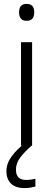

<svg xmlns="http://www.w3.org/2000/svg" viewBox="-20 -749 273 987"><path d="M117 -729Q156 -729 156 -686Q156 -642 117 -642Q78 -642 78 -686Q78 -729 117 -729ZM145 -532V0H88V-532ZM62 123Q62 176 114 176Q129 176 141 174Q153 172 162 170V210Q150 213 136.5 215.5Q123 218 106 218Q62 218 37.5 195.5Q13 173 13 130Q13 91 40.5 54Q68 17 109 -13L142 0Q108 30 85 59.5Q62 89 62 123Z"/></svg>

Font: Noto Sans Lao Looped Light
Style: Regular
Weight: 300
Designer: Mark Frömberg, Ben Mitchell
Foundry: The Fontpad Ltd
Version: Version 1.002; ttfautohint (v1.8.4.7-5d5b)